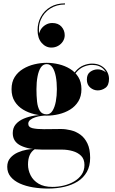

<svg xmlns="http://www.w3.org/2000/svg" viewBox="-20 -834 670 1114"><path d="M259 260Q214 260 171.5 253Q129 246 95.2 230.8Q61.5 215.5 41.8 191.5Q22 167.5 22 134Q22 102.5 39.8 82.2Q57.5 62 83.5 50.5Q109.5 39 135.8 34.5Q162 30 179 30H184.5Q162.5 43 152.5 65.8Q142.5 88.5 142.5 120.5Q142.5 153 157.5 183Q172.5 213 203.8 231.8Q235 250.5 284 250.5Q317.5 250.5 350.5 242.5Q383.5 234.5 410.5 218.5Q437.5 202.5 453.8 178.8Q470 155 470 123Q470 89.5 450.8 70.2Q431.5 51 401.5 42.5Q371.5 34 339 34Q328.5 34 305.2 34Q282 34 259 34Q236 34 225 34Q148 34 101 11.2Q54 -11.5 54 -61.5Q54 -92.5 71.5 -113Q89 -133.5 118 -145.8Q147 -158 182 -163.5Q217 -169 252.5 -169L252 -164Q238 -164 219.5 -161.5Q201 -159 183.8 -153.2Q166.5 -147.5 155.2 -138.2Q144 -129 144 -116Q144 -96 168.8 -90.2Q193.5 -84.5 234.5 -84.5Q252 -84.5 269.2 -84.8Q286.5 -85 303 -85.2Q319.5 -85.5 333.5 -85.5Q361.5 -85.5 391.2 -78.2Q421 -71 446.2 -52.8Q471.5 -34.5 487.2 -1.8Q503 31 503 82Q503 129.5 483.8 163.5Q464.5 197.5 430.8 218.8Q397 240 353 250Q309 260 259 260ZM251 -163Q216 -163 180 -171.5Q144 -180 113.8 -198.2Q83.5 -216.5 65.2 -245.8Q47 -275 47 -316.5Q47 -358 65.2 -387Q83.5 -416 113.8 -434.2Q144 -452.5 180 -461Q216 -469.5 251 -469.5Q286 -469.5 321.5 -461Q357 -452.5 386.8 -434.2Q416.5 -416 434.5 -387Q452.5 -358 452.5 -316.5Q452.5 -275 434.5 -245.8Q416.5 -216.5 386.8 -198.2Q357 -180 321.5 -171.5Q286 -163 251 -163ZM251 -170.5Q271.5 -170.5 284.5 -191Q297.5 -211.5 303.8 -244.8Q310 -278 310 -316.5Q310 -357 303.8 -390.2Q297.5 -423.5 284.5 -442.8Q271.5 -462 251 -462Q230 -462 217 -442.8Q204 -423.5 197.8 -390.2Q191.5 -357 191.5 -316.5Q191.5 -278 195 -244.8Q198.5 -211.5 211.2 -191Q224 -170.5 251 -170.5ZM547 -309.5Q523 -309.5 503.5 -326Q484 -342.5 484 -372.5Q484 -403.5 503.8 -417.5Q523.5 -431.5 547 -431.5Q569.5 -431.5 590.5 -417.5Q611.5 -403.5 611.5 -377H605Q605 -407.5 581 -432.5Q557 -457.5 514 -457.5Q492.5 -457.5 467.8 -447.8Q443 -438 422.5 -414Q402 -390 392 -348L386.5 -351.5Q396.5 -395 418 -420Q439.5 -445 465.2 -455Q491 -465 513.5 -465Q545.5 -465 567.5 -452Q589.5 -439 601 -418.8Q612.5 -398.5 612.5 -377Q612.5 -339.5 592 -324.5Q571.5 -309.5 547 -309.5ZM278 -558Q245.5 -558 221.8 -585Q198 -612 198 -659Q198 -702 217.5 -737.2Q237 -772.5 272.5 -793.5Q308 -814.5 357 -814.5V-808Q308.5 -808 271.2 -784.2Q234 -760.5 216.8 -719.8Q199.5 -679 209 -626.5H206.5Q206 -645.5 216.5 -662.5Q227 -679.5 244.8 -690Q262.5 -700.5 283 -700.5Q318 -700.5 336.8 -679.2Q355.5 -658 355.5 -629.5Q355.5 -610.5 345 -594Q334.5 -577.5 317 -567.8Q299.5 -558 278 -558Z"/></svg>

Font: Bodoni Moda 28pt
Style: Bold
Weight: 700
Designer: Owen Earl
Foundry: indestructible type
Version: Version 2.005